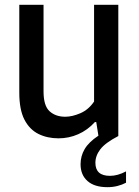

<svg xmlns="http://www.w3.org/2000/svg" viewBox="-20 -564 575 796"><path d="M222.5 9.5Q176 9.5 139.2 -8.8Q102.5 -27 81.2 -68.2Q60 -109.5 60 -179.5V-544H160.5V-185Q160.5 -125.5 185.5 -102.8Q210.5 -80 250.5 -80Q279 -80 313 -94.5Q347 -109 370 -143V-544H470.5V0Q416.5 28 396 54.8Q375.5 81.5 375.5 111Q375.5 165 436 165Q468 165 502.5 146.5V193.5Q486.5 202 467 207Q447.5 212 425.5 212Q371.5 212 342.8 186.5Q314 161 314 117Q314 83 331 54Q348 25 388 -1.5L379 -58H373.5Q343 -24.5 304.2 -7.5Q265.5 9.5 222.5 9.5Z"/></svg>

Font: Encode Sans SemiCondensed SemiCondensed Medium
Style: Regular
Weight: 500
Width: 4
Designer: Multiple Designers
Foundry: Impallari Type
Version: Version 3.000; ttfautohint (v1.8.3) -l 8 -r 50 -G 200 -x 14 